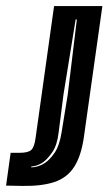

<svg xmlns="http://www.w3.org/2000/svg" viewBox="-57 -611 357 632"><path d="M17 1 -37 0 -22 -108H7Q36 -108 46 -117.5Q56 -127 60 -156L121 -591H280L219 -159Q210 -97 187 -61.5Q164 -26 122.5 -12Q81 2 17 1ZM46 -60Q70 -61 90 -74Q107 -85 123 -108.5Q139 -132 146 -177L166 -300L196 -547H192L152 -300L136 -175Q131 -133 115.5 -110.5Q100 -88 85 -77Q66 -64 46 -63Z"/></svg>

Font: Alumni Sans Inline One
Style: Italic
Weight: 400
Italic angle: -8°
Designer: Robert E. Leuschke
Foundry: Robert E. Leuschke
Version: Version 1.100; ttfautohint (v1.8.3)